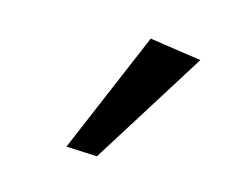

<svg xmlns="http://www.w3.org/2000/svg" viewBox="-35 -761 276 230"><g transform="rotate(10 103.5 -646.0)"><path d="M94 -571 56 -576 133 -721 196 -706Z"/></g></svg>

Font: Arsenal SC
Style: Regular
Weight: 400
Designer: Andrij Shevchenko
Foundry: Stairsfor
Version: Version 2.001; ttfautohint (v1.8.4.7-5d5b)